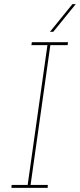

<svg xmlns="http://www.w3.org/2000/svg" viewBox="-20 -903 384 923"><path d="M36 -14 35 0H209L210 -14H127L222 -686H305L307 -700H133L131 -686H208L113 -14ZM220 -750H236Q263 -783 290 -816.5Q317 -850 344 -883H328Q301 -850 274 -816.5Q247 -783 220 -750Z"/></svg>

Font: Josefin Slab Thin
Style: Italic
Weight: 100
Italic angle: -12°
Designer: Santiago Orozco
Foundry: Typemade
Version: Version 2.000